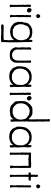

<svg xmlns="http://www.w3.org/2000/svg" viewBox="1388 -2230 1017 3832"><g transform="rotate(90 1896.0 -314.5)"><path d="M232 -385Q231 -379 228 -371.5Q225 -364 222 -360L219 -355Q217 -354 214 -351.5Q211 -349 202.5 -346Q194 -343 187 -343Q166 -344 151 -365Q138 -381 140 -398Q141 -405 148 -415.5Q155 -426 157 -430Q160 -430 165 -433Q170 -436 173 -436Q177 -437 204 -431L212 -422Q220 -414 223 -409Q223 -406 228 -399Q233 -392 232 -385ZM118 -346V-318V-228Q117 -205 118 -163Q119 -121 119 -110Q119 -108 118 -100Q117 -92 118 -88Q118 -82 119 -64Q120 -46 119 -36Q120 -33 122 -28.5Q124 -24 124 -21V-17Q124 -12 121.5 -9Q119 -6 111.5 -3Q104 0 103 1Q83 1 72 -12Q71 -21 78 -39Q77 -46 78 -70.5Q79 -95 77 -103Q76 -107 78 -112Q80 -117 80 -119Q78 -125 78.5 -143Q79 -161 75 -165Q79 -178 77 -207.5Q75 -237 77 -252L73 -271Q73 -274 76 -279Q79 -284 78 -288Q77 -296 77 -310Q77 -324 77 -332L73 -346Q73 -348 74 -351Q75 -354 75 -356Q75 -358 74 -361Q73 -364 73 -365Q73 -366 74 -369.5Q75 -373 75 -375Q72 -408 77 -420Q81 -420 89.5 -422Q98 -424 102 -424.5Q106 -425 114 -423Q118 -416 119 -408.5Q120 -401 119 -388.5Q118 -376 118 -373Q118 -369 118 -364Q118 -359 118 -353.5Q118 -348 118 -346Z M330 -537Q311 -529 291 -529Q288 -530 283.5 -533Q279 -536 275 -536Q263 -555 262 -561Q262 -566 263 -570.5Q264 -575 266.5 -579.5Q269 -584 270 -586Q281 -603 284 -605Q300 -612 314 -607Q328 -602 341 -578Q345 -570 338 -555Q331 -540 330 -537ZM323 -419 321 -244Q321 -183 323 -173Q322 -170 321 -163Q320 -156 318 -153Q321 -141 319.5 -105Q318 -69 319 -55Q320 -49 321.5 -42Q323 -35 324.5 -28.5Q326 -22 327 -19Q329 -10 321 -7Q313 -4 299 -4Q284 -7 275 -22Q274 -31 278.5 -46.5Q283 -62 283 -69Q284 -74 283 -82Q282 -90 282 -93Q282 -96 282.5 -104Q283 -112 283 -115Q283 -122 280.5 -135Q278 -148 278 -153Q278 -162 280 -186V-277Q282 -285 284 -290Q281 -297 282 -315Q283 -333 279 -340L282 -358Q283 -366 282 -382Q281 -398 282 -409.5Q283 -421 288 -427Q301 -434 323 -419Z M824 81 820 101Q821 106 821 156Q820 158 821.5 161Q823 164 822 167Q799 173 757.5 173Q716 173 695 174Q691 173 685.5 171Q680 169 677 169L640 170Q603 170 603 169Q586 169 583 167Q578 167 545 170.5Q512 174 507 170Q505 170 496.5 170Q488 170 485 169Q484 169 482 166.5Q480 164 479 164Q478 164 475 164Q472 164 471 163Q468 161 466.5 153.5Q465 146 467 145Q469 143 469 142Q468 136 470.5 133.5Q473 131 474 129Q475 128 485 121Q494 118 519.5 120.5Q545 123 556 119Q588 124 706 122Q721 127 776 118Q778 118 777 109Q776 100 778 100Q787 -15 781 -30Q780 -35 780.5 -48Q781 -61 780.5 -74Q780 -87 779 -86Q777 -85 769 -76Q761 -67 759 -64Q757 -61 752 -56.5Q747 -52 745 -50Q722 -37 704 -24Q683 -17 635 -9Q622 -10 586 -10Q575 -12 556 -17Q537 -22 528 -24Q503 -39 498 -40Q482 -57 449 -80Q445 -102 431 -113Q431 -121 427.5 -130.5Q424 -140 423 -143Q418 -169 415 -172Q416 -175 416 -184.5Q416 -194 418 -197Q415 -203 416.5 -224Q418 -245 417 -252Q419 -258 429 -278Q429 -320 436 -330Q442 -359 447 -367Q450 -372 458.5 -379Q467 -386 469 -389Q470 -390 470 -391Q470 -392 470.5 -392.5Q471 -393 471 -394Q473 -397 480 -402.5Q487 -408 490 -411Q503 -421 516 -428Q520 -429 530 -434Q540 -439 548 -439Q571 -458 594 -447Q636 -459 712 -436Q727 -426 731 -425Q740 -414 751 -405Q753 -403 757.5 -394.5Q762 -386 767 -384Q774 -385 777 -419Q777 -422 777 -427Q777 -432 777.5 -435.5Q778 -439 778.5 -443Q779 -447 781 -449Q797 -456 803 -455Q807 -455 809.5 -453Q812 -451 813.5 -447Q815 -443 817 -441Q822 -373 820 -276Q820 -263 822 -239Q824 -215 824 -208Q824 -201 824.5 -173.5Q825 -146 825 -127Q825 -108 824 -107Q828 -64 824 -36Q827 -26 826.5 -9.5Q826 7 824 31.5Q822 56 822 57Q822 61 823 69Q824 77 824 81ZM780 -271Q762 -325 761 -334Q755 -339 746 -351Q737 -363 733 -367Q709 -383 707 -385Q704 -385 699 -387Q694 -389 690 -388Q678 -398 670 -400Q665 -401 652.5 -401Q640 -401 633 -404Q629 -404 625 -401.5Q621 -399 618 -399Q614 -402 594 -402Q568 -394 554 -391Q548 -385 521 -372Q519 -370 510 -359Q501 -348 495 -344Q494 -330 491 -320.5Q488 -311 483 -302Q478 -293 477 -291Q476 -287 473 -282Q470 -277 469 -274Q463 -235 463 -208Q468 -179 468 -175Q473 -170 479 -146Q492 -126 493 -121Q496 -119 508 -96Q528 -87 530 -84Q535 -85 538.5 -83Q542 -81 545.5 -77.5Q549 -74 552 -73Q557 -73 565.5 -66.5Q574 -60 581 -61Q584 -59 588.5 -61Q593 -63 596 -62Q627 -60 645 -61Q652 -64 669 -64Q686 -64 692 -67Q709 -80 717 -83Q726 -96 734 -96Q736 -100 740.5 -108.5Q745 -117 750 -124Q752 -126 756 -131.5Q760 -137 762 -140Q764 -144 768 -150Q772 -156 773 -159Q777 -169 779 -181.5Q781 -194 782 -210Q783 -226 784 -233Q784 -235 783 -235Z M1111 -50 1143 -62Q1144 -66 1148 -67Q1152 -69 1156.5 -77Q1161 -85 1162 -86Q1167 -87 1171.5 -94Q1176 -101 1178 -102Q1179 -109 1182.5 -121.5Q1186 -134 1188 -145.5Q1190 -157 1189 -170Q1188 -174 1190 -178Q1192 -182 1192 -185Q1193 -188 1191 -193.5Q1189 -199 1189 -201Q1188 -204 1189 -210.5Q1190 -217 1190 -219Q1190 -222 1190 -228.5Q1190 -235 1190 -240.5Q1190 -246 1190 -252Q1190 -255 1190 -273.5Q1190 -292 1192 -293Q1189 -309 1189.5 -340.5Q1190 -372 1189 -392Q1184 -417 1189 -425Q1193 -428 1225 -428Q1228 -425 1230 -415.5Q1232 -406 1234 -403Q1233 -387 1233 -352Q1233 -317 1231 -302Q1236 -283 1232 -239Q1228 -195 1234 -178Q1235 -129 1226 -85Q1224 -81 1218 -74Q1212 -67 1208.5 -61Q1205 -55 1203 -48Q1199 -46 1194 -40.5Q1189 -35 1185 -33Q1184 -30 1177.5 -25.5Q1171 -21 1170 -17Q1161 -16 1148.5 -10.5Q1136 -5 1133 -4Q1120 -6 1096.5 -3.5Q1073 -1 1066 -1Q1055 -1 1035 -4.5Q1015 -8 1009 -9Q1001 -16 990 -17Q984 -25 977 -26Q972 -37 960 -45Q959 -51 951.5 -56.5Q944 -62 943 -64Q944 -67 938 -78Q923 -118 922 -119Q922 -122 923.5 -128Q925 -134 924 -138Q925 -142 927 -147.5Q929 -153 930 -157Q931 -161 929 -169.5Q927 -178 927 -181Q927 -184 929 -189.5Q931 -195 930 -198Q928 -221 925 -228Q928 -253 924 -288Q925 -291 926 -297.5Q927 -304 928 -307Q927 -319 927 -351Q927 -383 925 -398Q926 -400 928.5 -410Q931 -420 933 -423Q957 -434 968 -430Q973 -422 971 -395Q970 -374 969.5 -331.5Q969 -289 968 -267Q968 -264 970 -259Q972 -254 971 -250Q969 -231 969.5 -191Q970 -151 969 -133Q970 -129 974 -120Q978 -111 979 -105Q982 -100 1003 -74Q1040 -52 1058 -47Q1097 -47 1111 -50Z M1671 -8Q1671 -13 1673.5 -35.5Q1676 -58 1673 -64Q1665 -63 1660 -58.5Q1655 -54 1650 -46.5Q1645 -39 1643 -36Q1638 -33 1630 -26.5Q1622 -20 1618 -17Q1616 -16 1610.5 -15.5Q1605 -15 1602 -14Q1584 -2 1578 0Q1569 3 1546.5 5Q1524 7 1515 10Q1499 6 1492 10Q1478 4 1460 5Q1436 0 1430 0Q1429 -2 1422 -3.5Q1415 -5 1413 -8Q1411 -8 1405.5 -11Q1400 -14 1396 -14Q1394 -15 1391 -18.5Q1388 -22 1386 -23Q1385 -26 1380 -27.5Q1375 -29 1374 -30Q1372 -34 1364 -41Q1356 -48 1353 -52Q1352 -53 1345 -61Q1338 -69 1334 -74Q1332 -82 1325 -97Q1318 -112 1317 -123Q1316 -128 1310.5 -133Q1305 -138 1304 -143Q1306 -152 1304 -183Q1304 -214 1303 -217Q1304 -220 1305 -227.5Q1306 -235 1307 -238Q1307 -253 1309.5 -267Q1312 -281 1316 -296.5Q1320 -312 1322 -321Q1326 -326 1332.5 -337.5Q1339 -349 1344 -354Q1349 -363 1367 -384Q1380 -392 1413 -421Q1436 -427 1438 -427Q1477 -444 1550 -436Q1574 -431 1583 -432Q1587 -428 1596.5 -423.5Q1606 -419 1610 -416Q1629 -404 1637 -402Q1640 -399 1644.5 -390Q1649 -381 1653.5 -376Q1658 -371 1665 -369Q1671 -374 1671 -400Q1671 -404 1670.5 -414.5Q1670 -425 1671 -427Q1678 -434 1691 -433.5Q1704 -433 1711 -427Q1714 -420 1715 -400Q1716 -380 1717 -375Q1717 -373 1716.5 -369.5Q1716 -366 1715.5 -363.5Q1715 -361 1714 -359Q1720 -330 1712 -306Q1714 -285 1714.5 -230.5Q1715 -176 1719 -146Q1719 -143 1717 -138Q1715 -133 1716 -129Q1716 -90 1714 -83Q1715 -80 1715.5 -74Q1716 -68 1717 -63Q1718 -58 1720 -55Q1719 -52 1720 -35Q1721 -18 1717 -14Q1716 -10 1698 0Q1674 -5 1671 -8ZM1408 -80 1419 -71Q1440 -55 1473 -45Q1479 -44 1544 -44Q1558 -48 1566 -47Q1572 -53 1583 -53Q1595 -64 1607 -66Q1614 -73 1628.5 -85.5Q1643 -98 1649 -105Q1654 -120 1662 -127Q1663 -134 1667.5 -145Q1672 -156 1673 -162Q1677 -207 1676 -254Q1669 -279 1668 -287Q1660 -296 1656 -313Q1655 -316 1651.5 -319.5Q1648 -323 1646 -326Q1646 -330 1642 -333.5Q1638 -337 1638 -340L1613 -364Q1600 -369 1599 -370Q1596 -370 1593 -373.5Q1590 -377 1586 -378Q1574 -382 1566 -381Q1561 -388 1547 -390Q1533 -392 1519.5 -391Q1506 -390 1493 -392Q1489 -391 1482 -386.5Q1475 -382 1471 -381Q1467 -382 1461 -381Q1455 -380 1454 -380Q1424 -360 1418 -358Q1405 -342 1394 -336Q1393 -330 1378 -315Q1376 -302 1361 -277Q1360 -272 1353.5 -242Q1347 -212 1350 -197Q1354 -166 1355 -157Q1359 -150 1363 -134Q1370 -125 1377 -107Q1382 -103 1390 -94.5Q1398 -86 1402 -83Z M1988 -385Q1987 -379 1984 -371.5Q1981 -364 1978 -360L1975 -355Q1973 -354 1970 -351.5Q1967 -349 1958.5 -346Q1950 -343 1943 -343Q1922 -344 1907 -365Q1894 -381 1896 -398Q1897 -405 1904 -415.5Q1911 -426 1913 -430Q1916 -430 1921 -433Q1926 -436 1929 -436Q1933 -437 1960 -431L1968 -422Q1976 -414 1979 -409Q1979 -406 1984 -399Q1989 -392 1988 -385ZM1874 -346V-318V-228Q1873 -205 1874 -163Q1875 -121 1875 -110Q1875 -108 1874 -100Q1873 -92 1874 -88Q1874 -82 1875 -64Q1876 -46 1875 -36Q1876 -33 1878 -28.5Q1880 -24 1880 -21V-17Q1880 -12 1877.5 -9Q1875 -6 1867.5 -3Q1860 0 1859 1Q1839 1 1828 -12Q1827 -21 1834 -39Q1833 -46 1834 -70.5Q1835 -95 1833 -103Q1832 -107 1834 -112Q1836 -117 1836 -119Q1834 -125 1834.5 -143Q1835 -161 1831 -165Q1835 -178 1833 -207.5Q1831 -237 1833 -252L1829 -271Q1829 -274 1832 -279Q1835 -284 1834 -288Q1833 -296 1833 -310Q1833 -324 1833 -332L1829 -346Q1829 -348 1830 -351Q1831 -354 1831 -356Q1831 -358 1830 -361Q1829 -364 1829 -365Q1829 -366 1830 -369.5Q1831 -373 1831 -375Q1828 -408 1833 -420Q1837 -420 1845.5 -422Q1854 -424 1858 -424.5Q1862 -425 1870 -423Q1874 -416 1875 -408.5Q1876 -401 1875 -388.5Q1874 -376 1874 -373Q1874 -369 1874 -364Q1874 -359 1874 -353.5Q1874 -348 1874 -346Z M2407 -671V-660Q2409 -643 2407 -622Q2407 -614 2405.5 -599Q2404 -584 2404 -577Q2404 -568 2406.5 -553Q2409 -538 2409 -531Q2409 -528 2408 -522Q2407 -516 2407 -512Q2407 -504 2408 -489Q2409 -474 2409 -466Q2409 -459 2407.5 -443Q2406 -427 2406 -419Q2406 -410 2407 -394.5Q2408 -379 2407.5 -367.5Q2407 -356 2403 -347Q2403 -346 2404.5 -322.5Q2406 -299 2406 -288Q2406 -284 2405 -278Q2404 -272 2404 -269Q2404 -263 2405 -250.5Q2406 -238 2406 -231Q2405 -203 2406 -175Q2406 -165 2406 -116Q2406 -67 2410 -44Q2409 -42 2408 -33Q2407 -24 2404 -22Q2396 -16 2381 -16Q2366 -16 2362 -25Q2361 -29 2361.5 -31.5Q2362 -34 2363.5 -39Q2365 -44 2365 -47Q2365 -61 2362 -72Q2357 -72 2354.5 -65.5Q2352 -59 2351 -58Q2344 -56 2337 -46Q2330 -36 2324 -34Q2322 -33 2318 -28.5Q2314 -24 2311 -22Q2284 -16 2276 -11Q2270 -12 2259 -10Q2248 -8 2242 -9Q2219 -1 2191 -4Q2187 -5 2185 -4.5Q2183 -4 2180.5 -2.5Q2178 -1 2176 -1Q2171 -4 2157.5 -5.5Q2144 -7 2141 -8Q2136 -9 2126.5 -12Q2117 -15 2111 -16Q2093 -26 2083 -30Q2081 -30 2079 -34Q2077 -38 2075 -39Q2074 -41 2071 -43.5Q2068 -46 2067 -49Q2063 -50 2060 -52.5Q2057 -55 2054 -58.5Q2051 -62 2049 -64Q2047 -66 2035.5 -80Q2024 -94 2016 -99Q1999 -106 1997.5 -203Q1996 -300 2005 -312Q2006 -317 2010.5 -325.5Q2015 -334 2016 -339Q2018 -344 2023 -351.5Q2028 -359 2029 -364Q2041 -373 2062 -405Q2071 -411 2086.5 -423.5Q2102 -436 2109 -441Q2139 -450 2146 -454Q2164 -453 2199 -453.5Q2234 -454 2250 -454Q2253 -453 2260.5 -449Q2268 -445 2274 -443Q2280 -441 2287 -441Q2288 -438 2294.5 -434Q2301 -430 2303 -427Q2305 -424 2312 -420Q2319 -416 2321 -414Q2323 -411 2329.5 -404.5Q2336 -398 2339 -394Q2341 -393 2344 -389Q2347 -385 2349 -384Q2356 -376 2358 -378Q2363 -387 2364 -399.5Q2365 -412 2363.5 -431.5Q2362 -451 2362 -458Q2362 -462 2362.5 -471Q2363 -480 2363 -485Q2363 -490 2362.5 -498Q2362 -506 2362 -511Q2362 -548 2360 -559Q2359 -565 2361 -571.5Q2363 -578 2363 -581Q2364 -586 2362 -593Q2360 -600 2360 -604Q2362 -631 2362 -685Q2360 -701 2360 -708Q2360 -714 2361.5 -728Q2363 -742 2362 -750Q2362 -756 2358.5 -768.5Q2355 -781 2355 -788Q2360 -793 2360 -796Q2365 -802 2380 -802Q2393 -804 2399 -799Q2414 -786 2404 -752V-720Q2404 -712 2405.5 -696Q2407 -680 2407 -671ZM2358 -291Q2351 -305 2351 -310Q2342 -324 2341 -329Q2336 -333 2328 -343Q2326 -344 2319.5 -348Q2313 -352 2308 -353Q2305 -360 2300 -365Q2291 -369 2276.5 -378.5Q2262 -388 2258 -391Q2252 -392 2232.5 -393Q2213 -394 2204 -399Q2200 -397 2172 -397Q2168 -396 2160.5 -393Q2153 -390 2149 -389Q2140 -384 2125 -380Q2117 -368 2108 -367Q2107 -363 2103.5 -359.5Q2100 -356 2094.5 -353Q2089 -350 2087 -348Q2086 -347 2085 -345Q2084 -343 2083 -342Q2078 -337 2072 -329Q2067 -324 2067 -321Q2051 -291 2045 -258Q2046 -246 2042 -228Q2045 -186 2045 -184Q2045 -183 2047.5 -174.5Q2050 -166 2049 -159Q2057 -150 2062 -132Q2069 -124 2083.5 -109Q2098 -94 2105 -86Q2113 -85 2133 -69Q2140 -68 2150 -64.5Q2160 -61 2165 -60Q2216 -56 2240 -58Q2251 -63 2259 -68Q2276 -69 2292 -78Q2308 -87 2319 -96Q2320 -98 2323.5 -104Q2327 -110 2328 -113Q2337 -117 2344 -126Q2346 -134 2352 -146Q2358 -158 2360 -164Q2364 -196 2368 -208Q2368 -210 2368 -225.5Q2368 -241 2366 -241Q2366 -247 2358 -291Z M2876 -8Q2876 -13 2878.5 -35.5Q2881 -58 2878 -64Q2870 -63 2865 -58.5Q2860 -54 2855 -46.5Q2850 -39 2848 -36Q2843 -33 2835 -26.5Q2827 -20 2823 -17Q2821 -16 2815.5 -15.5Q2810 -15 2807 -14Q2789 -2 2783 0Q2774 3 2751.5 5Q2729 7 2720 10Q2704 6 2697 10Q2683 4 2665 5Q2641 0 2635 0Q2634 -2 2627 -3.5Q2620 -5 2618 -8Q2616 -8 2610.5 -11Q2605 -14 2601 -14Q2599 -15 2596 -18.5Q2593 -22 2591 -23Q2590 -26 2585 -27.5Q2580 -29 2579 -30Q2577 -34 2569 -41Q2561 -48 2558 -52Q2557 -53 2550 -61Q2543 -69 2539 -74Q2537 -82 2530 -97Q2523 -112 2522 -123Q2521 -128 2515.5 -133Q2510 -138 2509 -143Q2511 -152 2509 -183Q2509 -214 2508 -217Q2509 -220 2510 -227.5Q2511 -235 2512 -238Q2512 -253 2514.5 -267Q2517 -281 2521 -296.5Q2525 -312 2527 -321Q2531 -326 2537.5 -337.5Q2544 -349 2549 -354Q2554 -363 2572 -384Q2585 -392 2618 -421Q2641 -427 2643 -427Q2682 -444 2755 -436Q2779 -431 2788 -432Q2792 -428 2801.5 -423.5Q2811 -419 2815 -416Q2834 -404 2842 -402Q2845 -399 2849.5 -390Q2854 -381 2858.5 -376Q2863 -371 2870 -369Q2876 -374 2876 -400Q2876 -404 2875.5 -414.5Q2875 -425 2876 -427Q2883 -434 2896 -433.5Q2909 -433 2916 -427Q2919 -420 2920 -400Q2921 -380 2922 -375Q2922 -373 2921.5 -369.5Q2921 -366 2920.5 -363.5Q2920 -361 2919 -359Q2925 -330 2917 -306Q2919 -285 2919.5 -230.5Q2920 -176 2924 -146Q2924 -143 2922 -138Q2920 -133 2921 -129Q2921 -90 2919 -83Q2920 -80 2920.5 -74Q2921 -68 2922 -63Q2923 -58 2925 -55Q2924 -52 2925 -35Q2926 -18 2922 -14Q2921 -10 2903 0Q2879 -5 2876 -8ZM2613 -80 2624 -71Q2645 -55 2678 -45Q2684 -44 2749 -44Q2763 -48 2771 -47Q2777 -53 2788 -53Q2800 -64 2812 -66Q2819 -73 2833.5 -85.5Q2848 -98 2854 -105Q2859 -120 2867 -127Q2868 -134 2872.5 -145Q2877 -156 2878 -162Q2882 -207 2881 -254Q2874 -279 2873 -287Q2865 -296 2861 -313Q2860 -316 2856.5 -319.5Q2853 -323 2851 -326Q2851 -330 2847 -333.5Q2843 -337 2843 -340L2818 -364Q2805 -369 2804 -370Q2801 -370 2798 -373.5Q2795 -377 2791 -378Q2779 -382 2771 -381Q2766 -388 2752 -390Q2738 -392 2724.5 -391Q2711 -390 2698 -392Q2694 -391 2687 -386.5Q2680 -382 2676 -381Q2672 -382 2666 -381Q2660 -380 2659 -380Q2629 -360 2623 -358Q2610 -342 2599 -336Q2598 -330 2583 -315Q2581 -302 2566 -277Q2565 -272 2558.5 -242Q2552 -212 2555 -197Q2559 -166 2560 -157Q2564 -150 2568 -134Q2575 -125 2582 -107Q2587 -103 2595 -94.5Q2603 -86 2607 -83Z M3214 -425 3234 -430Q3273 -427 3278 -427Q3284 -427 3295 -427.5Q3306 -428 3314.5 -427Q3323 -426 3329 -423Q3332 -418 3332 -378Q3332 -338 3330 -329Q3330 -325 3332 -321Q3334 -317 3333 -313Q3329 -149 3330 -70Q3332 -65 3334 -54.5Q3336 -44 3338 -40Q3338 -25 3337 -18Q3323 -4 3318 -3Q3295 -7 3286 -12Q3284 -19 3284.5 -22.5Q3285 -26 3287 -33.5Q3289 -41 3289 -44Q3289 -61 3288 -67L3292 -86V-253Q3288 -258 3289.5 -299Q3291 -340 3291 -348Q3293 -371 3286 -378Q3279 -380 3267.5 -377Q3256 -374 3248 -375Q3244 -377 3207.5 -376.5Q3171 -376 3158 -370Q3154 -371 3147.5 -373.5Q3141 -376 3138 -376L3102 -378Q3098 -378 3091 -379Q3084 -380 3079 -380.5Q3074 -381 3070 -381Q3067 -378 3067 -374Q3067 -370 3068.5 -365Q3070 -360 3070 -357Q3065 -334 3072 -324Q3067 -305 3069 -241Q3069 -236 3068 -225Q3067 -214 3067 -209Q3067 -192 3068 -157.5Q3069 -123 3069 -105V-42Q3074 -15 3073 -9Q3066 -3 3050.5 -1.5Q3035 0 3026 -6Q3024 -13 3024.5 -16Q3025 -19 3026.5 -26Q3028 -33 3028 -36Q3029 -40 3027.5 -48Q3026 -56 3026 -59Q3026 -64 3027.5 -72Q3029 -80 3029 -85Q3029 -91 3028 -102Q3027 -113 3027 -122.5Q3027 -132 3029 -140Q3030 -144 3027 -149.5Q3024 -155 3024 -159Q3028 -183 3031 -195Q3030 -200 3027.5 -206.5Q3025 -213 3024 -215Q3023 -232 3024.5 -263Q3026 -294 3026 -305Q3026 -309 3025 -317Q3024 -325 3024 -329Q3024 -334 3026 -347Q3028 -360 3028 -367Q3028 -369 3026.5 -374.5Q3025 -380 3024 -384Q3022 -415 3032 -427Q3040 -429 3059 -425Q3085 -424 3137.5 -425Q3190 -426 3214 -425ZM3248 -362 3249 -360 3250 -359 3249 -361Z M3575 -379Q3572 -378 3562.5 -377.5Q3553 -377 3550 -375Q3534 -382 3517 -379Q3512 -373 3510 -366Q3508 -359 3509 -344L3510 -329Q3511 -323 3510 -310.5Q3509 -298 3509 -294Q3509 -261 3509 -221.5Q3509 -182 3509 -132.5Q3509 -83 3509 -56Q3509 -55 3512 -38.5Q3515 -22 3513 -14Q3511 -3 3494.5 -2.5Q3478 -2 3471 -9Q3467 -16 3467.5 -28.5Q3468 -41 3471 -48Q3469 -57 3471 -94Q3471 -96 3472 -103Q3473 -110 3472 -113Q3472 -117 3470.5 -124.5Q3469 -132 3469 -133Q3469 -138 3470 -148Q3471 -158 3471 -162Q3471 -172 3469 -192Q3469 -205 3470 -231.5Q3471 -258 3471 -272Q3471 -281 3469 -303.5Q3467 -326 3468 -338Q3471 -371 3468 -376Q3463 -379 3451 -377Q3439 -375 3435 -376Q3435 -377 3428 -379Q3419 -386 3420.5 -400Q3422 -414 3430 -420Q3434 -421 3446.5 -420.5Q3459 -420 3463 -422Q3467 -427 3468 -434Q3469 -441 3468.5 -452Q3468 -463 3468 -468Q3470 -506 3469 -524Q3466 -556 3471 -561Q3479 -565 3491.5 -563Q3504 -561 3509 -556Q3512 -545 3512 -532Q3512 -519 3510.5 -502.5Q3509 -486 3509 -477Q3509 -457 3513 -423Q3522 -420 3548.5 -421Q3575 -422 3581 -416Q3591 -395 3575 -379Z M3728 -537Q3709 -529 3689 -529Q3686 -530 3681.5 -533Q3677 -536 3673 -536Q3661 -555 3660 -561Q3660 -566 3661 -570.5Q3662 -575 3664.5 -579.5Q3667 -584 3668 -586Q3679 -603 3682 -605Q3698 -612 3712 -607Q3726 -602 3739 -578Q3743 -570 3736 -555Q3729 -540 3728 -537ZM3721 -419 3719 -244Q3719 -183 3721 -173Q3720 -170 3719 -163Q3718 -156 3716 -153Q3719 -141 3717.5 -105Q3716 -69 3717 -55Q3718 -49 3719.5 -42Q3721 -35 3722.5 -28.5Q3724 -22 3725 -19Q3727 -10 3719 -7Q3711 -4 3697 -4Q3682 -7 3673 -22Q3672 -31 3676.5 -46.5Q3681 -62 3681 -69Q3682 -74 3681 -82Q3680 -90 3680 -93Q3680 -96 3680.5 -104Q3681 -112 3681 -115Q3681 -122 3678.5 -135Q3676 -148 3676 -153Q3676 -162 3678 -186V-277Q3680 -285 3682 -290Q3679 -297 3680 -315Q3681 -333 3677 -340L3680 -358Q3681 -366 3680 -382Q3679 -398 3680 -409.5Q3681 -421 3686 -427Q3699 -434 3721 -419Z"/></g></svg>

Font: FuturaRenner Light
Style: Regular
Weight: 300
Designer: BSozoo
Foundry: BSozoo
Version: Version 1.001;PS 001.001;hotconv 1.0.70;makeotf.lib2.5.58329